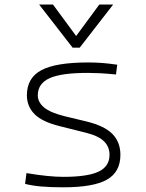

<svg xmlns="http://www.w3.org/2000/svg" viewBox="-20 -796 626 826"><path d="M252.9 9.8Q196.8 9.8 157.7 6.3Q118.7 2.9 87.9 -4.9L93.8 -51.3Q189 -35.2 252.9 -35.2Q356.9 -35.2 404.1 -57.6Q451.2 -80.1 451.2 -129.9Q451.2 -164.6 427.5 -188Q403.8 -211.4 351.1 -224.6L236.3 -253.4Q161.1 -272 128.4 -305.2Q95.7 -338.4 95.7 -386.2Q95.7 -460.9 158 -494.1Q220.2 -527.3 359.4 -527.3Q391.6 -527.3 419.7 -525.1Q447.8 -522.9 484.4 -517.6L479 -475.6Q439 -479.5 409.9 -481Q380.9 -482.4 356.4 -482.4Q243.7 -482.4 193.1 -459.5Q142.6 -436.5 142.6 -385.7Q142.6 -356.4 169.7 -333.7Q196.8 -311 258.8 -295.9L350.1 -273.9Q429.2 -254.9 463.6 -219.7Q498 -184.6 498 -129.9Q498 -56.2 440.2 -23.2Q382.3 9.8 252.9 9.8ZM292.5 -590.8 148.4 -776.4H208L307.6 -641.1L407.2 -776.4H466.8L322.8 -590.8Z"/></svg>

Font: Cascadia Mono ExtraLight
Style: Regular
Weight: 200
Monospace: yes
Designer: Aaron Bell
Foundry: Saja Typeworks
Version: Version 2404.023; ttfautohint (v1.8.4)